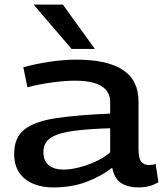

<svg xmlns="http://www.w3.org/2000/svg" viewBox="-20 -810 719 840"><path d="M42 -138Q42 -208 87 -243.5Q132 -279 225 -293Q318 -307 462 -313V-362Q463 -457 308 -457Q265 -457 209 -449.5Q153 -442 100 -428L82 -516Q138 -531 198.5 -540Q259 -549 315 -549Q450 -549 518.5 -503.5Q587 -458 586 -363V-158Q586 -116 598.5 -102Q611 -88 631 -88Q638 -88 646 -89Q654 -90 661 -93L673 -13Q636 10 587 10Q541 10 511 -8.5Q481 -27 471 -76Q421 -38 357.5 -14Q294 10 212 10Q165 10 126.5 -5.5Q88 -21 65 -53.5Q42 -86 42 -138ZM170 -145Q170 -106 193.5 -87Q217 -68 258 -68Q287 -68 323.5 -77Q360 -86 396.5 -102.5Q433 -119 462 -143V-249Q368 -246 302.5 -237.5Q237 -229 203.5 -208Q170 -187 170 -145ZM293 -596 127 -790H255L395 -596Z"/></svg>

Font: Georama Extended Medium
Style: Regular
Weight: 500
Width: 7
Designer: Jean-Baptiste Levee
Foundry: Production Type
Version: Version 1.000